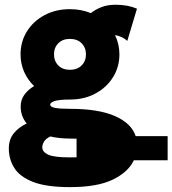

<svg xmlns="http://www.w3.org/2000/svg" viewBox="-20 -559 725 807"><path d="M66.4 -330.6Q66.4 -384.3 93.3 -427.2Q120.1 -470.2 167.2 -495.4Q214.4 -520.5 273.9 -520.5Q320.8 -520.5 361.8 -503.9Q380.9 -519 406.5 -529.1Q432.1 -539.1 466.3 -539.1Q517.1 -539.1 555.7 -522.5L515.1 -387.2Q495.1 -405.8 463.4 -411.6Q481.9 -373.5 481.9 -330.6Q481.9 -277.3 454.8 -234.1Q427.7 -190.9 380.9 -165.8Q334 -140.6 273.9 -140.6Q230 -140.6 210.4 -134.5Q190.9 -128.4 190.9 -119.1Q190.9 -109.9 210.4 -105.7Q230 -101.6 273.9 -101.6Q394.5 -101.6 463.6 -71Q532.7 -40.5 550.3 13.2H684.6V114.7H542.5Q519 164.6 453.9 196Q388.7 227.5 273.9 227.5Q175.3 227.5 119.4 205.8Q63.5 184.1 40.3 147.2Q17.1 110.4 17.1 65.4Q17.1 27.3 37.6 1.7Q58.1 -23.9 92.3 -40Q66.9 -70.3 66.9 -111.3Q66.9 -140.1 82.8 -161.4Q98.6 -182.6 123.5 -197.3Q96.7 -222.7 81.5 -256.8Q66.4 -291 66.4 -330.6ZM207 -330.6Q207 -302.2 225.1 -283.9Q243.2 -265.6 273.9 -265.6Q304.7 -265.6 323 -283.9Q341.3 -302.2 341.3 -330.6Q341.3 -358.9 323 -377.2Q304.7 -395.5 273.9 -395.5Q243.2 -395.5 225.1 -377.2Q207 -358.9 207 -330.6ZM273.9 102.5Q288.6 102.5 301.8 102.1V23.9Q288.6 23.4 273.9 23.4Q229 23.4 191.4 14.6Q172.4 23.9 165 36.4Q157.7 48.8 157.7 60.1Q157.7 79.1 181.9 90.8Q206.1 102.5 273.9 102.5Z"/></svg>

Font: Giphurs
Style: Bold
Weight: 700
Version: Version 0.920; ttfautohint (v1.8.4.7-5d5b)